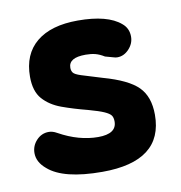

<svg xmlns="http://www.w3.org/2000/svg" viewBox="-56 -458 490 521"><g transform="rotate(-10 188.5 -197.0)"><path d="M186 11Q353 11 353 -117Q353 -167 326 -194Q299 -221 231 -240Q191 -252 174 -257.5Q157 -263 153 -268.5Q149 -274 149 -282Q149 -296 160.5 -303Q172 -310 196 -310Q211 -310 222.5 -307Q234 -304 247 -296Q266 -291 270.5 -289.5Q275 -288 280 -288Q298 -288 312 -303Q326 -318 326 -337Q326 -360 309 -374Q273 -405 191 -405Q117 -405 77 -372Q37 -339 37 -277Q37 -237 56 -215.5Q75 -194 106.5 -182.5Q138 -171 177 -161Q206 -153 219.5 -147Q233 -141 237.5 -135Q242 -129 242 -118Q242 -84 191 -84Q165 -84 138 -91.5Q111 -99 84 -114Q77 -118 71.5 -119.5Q66 -121 61 -121Q41 -121 27 -106Q13 -91 13 -71Q13 -46 37 -26Q79 11 186 11Z"/></g></svg>

Font: Beiruti
Style: Bold
Weight: 700
Designer: Arlette Boutros
Foundry: Boutros
Version: Version 1.41